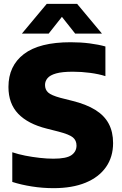

<svg xmlns="http://www.w3.org/2000/svg" viewBox="-20 -970 633 1000"><path d="M259 10Q202 10 146.2 1.2Q90.5 -7.5 44 -22.5V-177Q75 -166.5 112 -159.2Q149 -152 186.8 -147.8Q224.5 -143.5 258 -143.5Q326 -143.5 352.2 -162Q378.5 -180.5 378.5 -212Q378.5 -238.5 359.8 -254.2Q341 -270 285 -284.5L224 -300Q125.5 -324.5 74.8 -377.5Q24 -430.5 24 -517Q24 -627 104.5 -688.5Q185 -750 348 -750Q401 -750 447.2 -744Q493.5 -738 529 -728V-573.5Q494.5 -584.5 449.5 -590.5Q404.5 -596.5 359.5 -596.5Q303.5 -596.5 272 -587.5Q240.5 -578.5 227.5 -562.8Q214.5 -547 214.5 -527.5Q214.5 -503 230.8 -488.2Q247 -473.5 294.5 -460.5L356 -445Q429 -427 476.2 -397.8Q523.5 -368.5 546.2 -325.8Q569 -283 569 -225Q569 -152.5 532 -99.8Q495 -47 425.8 -18.5Q356.5 10 259 10ZM94 -795 223.5 -950H381.5L511 -795H371.5L288.5 -900H316.5L233.5 -795Z"/></svg>

Font: Encode Sans SC Condensed Thin ExtraBold
Style: Regular
Weight: 800
Version: Version 3.002